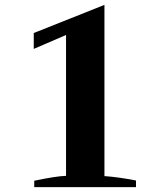

<svg xmlns="http://www.w3.org/2000/svg" viewBox="-20 -765 671 785"><path d="M120 -26Q210 -45 250 -46V-622L118 -565V-630L407 -745V-45Q465 -41 536 -27V0H120Z"/></svg>

Font: Trirong
Style: Bold
Weight: 700
Designer: Katatrad Team
Foundry: CadsonDemak
Version: Version 1.001